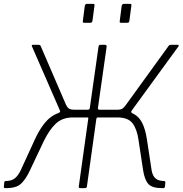

<svg xmlns="http://www.w3.org/2000/svg" viewBox="-25 -974 945 994"><path d="M464 -944 454 -868Q453 -861 450.5 -858.5Q448 -856 440 -856H413Q406 -856 404.5 -858Q403 -860 404 -866L414 -944Q417 -954 425 -954H457Q467 -954 464 -944ZM655 -944 645 -868Q644 -861 641.5 -858.5Q639 -856 631 -856H604Q597 -856 595.5 -858Q594 -860 595 -866L605 -944Q608 -954 616 -954H648Q658 -954 655 -944ZM2 0Q-6 0 -5 -8L-3 -29Q-3 -33 -0.5 -35Q2 -37 6 -37Q35 -37 52 -51Q69 -65 82 -92L155 -251Q192 -331 234.5 -365Q277 -399 343 -399L337 -406H430Q439 -406 440 -415L485 -732Q486 -742 495 -742H519Q528 -742 527 -732L482 -415Q481 -406 490 -406H595L594 -399Q638 -399 666.5 -384.5Q695 -370 711.5 -337Q728 -304 736 -250L760 -92Q765 -64 780 -50.5Q795 -37 824 -37Q831 -37 831 -29L829 -8Q828 0 820 0H815Q763 0 743.5 -21Q724 -42 716 -92L692 -250Q684 -306 661 -336Q638 -366 582 -366H481Q476 -366 474 -360L425 -9Q424 0 414 0H391Q386 0 384 -2.5Q382 -5 383 -10L432 -360Q434 -366 427 -366H353Q298 -366 264 -334Q230 -302 201 -242L130 -92Q108 -45 83.5 -22.5Q59 0 7 0ZM356 -381 278 -389Q285 -392 286 -395.5Q287 -399 283 -407L140 -735Q139 -738 140 -740Q141 -742 144 -742H174Q183 -742 185 -737L317 -431Q323 -418 332 -412Q341 -406 360 -406ZM581 -381 583 -406Q601 -406 610 -412.5Q619 -419 629 -434L847 -735Q851 -742 860 -742H895Q899 -742 900 -739.5Q901 -737 899 -734L658 -403Q654 -398 654.5 -394Q655 -390 661 -387Z"/></svg>

Font: Libre Franklin Thin
Style: Italic
Weight: 100
Italic angle: -8°
Designer: Pablo Impallari, Rodrigo Fuenzalida, Nhung Nguyen
Foundry: Impallari Type
Version: Version 3.000